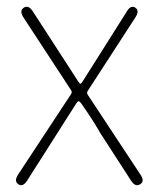

<svg xmlns="http://www.w3.org/2000/svg" viewBox="-20 -550 474 573"><path d="M35 0Q21 -9 34 -29L192 -269Q196 -275 192 -281L50 -498Q37 -518 51 -527Q65 -536 78 -516L214 -306Q218 -300 220 -300Q222 -300 226 -306L358 -515Q370 -536 384 -527Q397 -518 384 -498L242 -279Q238 -273 242 -267L399 -29Q413 -9 398 0Q384 9 371 -11L287 -141Q280 -151 274 -162Q255 -195 222 -242Q217 -248 214.5 -248Q212 -248 208 -242L61 -11Q48 9 35 0Z"/></svg>

Font: Resource Han Rounded KR ExtraLight
Style: Regular
Weight: 250
Designer: Cyano Hao (round all glyphs); Ryoko NISHIZUKA 西塚涼子 (kana, bopomofo & ideographs); Paul D. Hunt (Latin, Greek & Cyrillic)
Foundry: Cyano Hao
Version: 0.990